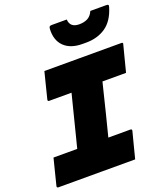

<svg xmlns="http://www.w3.org/2000/svg" viewBox="-189 -1064 1019 1178"><g transform="rotate(-20 320.0 -475.0)"><path d="M488 0H-14Q-19 0 -21 -3.5Q-23 -7 -22 -11Q-11 -55 -0.5 -97Q10 -139 21 -182H176Q180 -198 184 -214Q188 -230 192 -245Q209 -313 226.5 -381.5Q244 -450 261 -518H115Q109 -518 107.5 -521.5Q106 -525 107 -529Q118 -573 128.5 -615Q139 -657 150 -700H653Q665 -700 661 -689Q650 -646 639 -604Q628 -562 617 -518H463Q456 -490 450 -466Q433 -395 415 -324Q397 -253 379 -182H523Q534 -182 532 -171Q521 -128 510 -86Q499 -44 488 0ZM541 -950H644Q655 -950 658 -946.5Q661 -943 657 -931Q632 -849 578.5 -812.5Q525 -776 451 -776H427Q349 -776 307.5 -817Q266 -858 270 -931Q271 -943 275 -946.5Q279 -950 289 -950H387Q390 -896 450 -896Q482 -896 505 -908Q528 -920 541 -950Z"/></g></svg>

Font: Recursive Mn Lnr St Blk
Style: Italic
Weight: 900
Italic angle: -15°
Monospace: yes
Version: Version 1.079;hotconv 1.0.112;makeotfexe 2.5.65598; ttfautoh